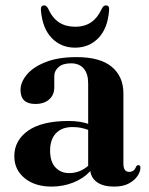

<svg xmlns="http://www.w3.org/2000/svg" viewBox="-20 -680 553 711"><path d="M33 -101.5Q33 -160 84 -196Q135 -232 234 -232Q256 -232 273.8 -229.2Q291.5 -226.5 306.5 -221.5V-371.5Q306.5 -407 290 -426.2Q273.5 -445.5 243 -445.5Q212.5 -445.5 196.8 -431.5Q181 -417.5 181 -398.5V-356Q181 -328.5 162 -311.8Q143 -295 111 -295Q56 -295 56 -347Q56 -375.5 79.5 -403.8Q103 -432 149.2 -450.2Q195.5 -468.5 263.5 -468.5Q351 -468.5 394 -432.5Q437 -396.5 437 -333.5V-74Q437 -43.5 458.5 -43.5Q477 -43.5 484 -63Q487.5 -68.5 492.5 -68.5Q500 -68.5 500 -58Q500 -45 489.5 -28.8Q479 -12.5 457.5 -0.8Q436 11 402.5 11Q363 11 340.5 -4.5Q318 -20 314.5 -46.5Q288.5 -18.5 250.8 -3.8Q213 11 171 11Q109.5 11 71.2 -20.2Q33 -51.5 33 -101.5ZM165.5 -122Q165.5 -81.5 185.2 -60.2Q205 -39 236 -39Q275.5 -39 306.5 -66V-199Q293 -204 279 -206.8Q265 -209.5 248.5 -209.5Q209 -209.5 187.2 -186.5Q165.5 -163.5 165.5 -122ZM258 -581Q294 -581 318 -597.8Q342 -614.5 358 -649.5Q363.5 -660 372 -660Q386 -660 384 -642Q379 -575 344.5 -539.2Q310 -503.5 258 -503.5Q206 -503.5 171.5 -539.2Q137 -575 131.5 -642Q130 -660 143.5 -660Q152 -660 157.5 -649.5Q174 -613 198.8 -597Q223.5 -581 258 -581Z"/></svg>

Font: Fraunces 72pt S000 SemiBold
Style: Regular
Weight: 600
Version: Version 1.000; ttfautohint (v1.8.3)